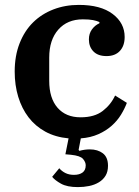

<svg xmlns="http://www.w3.org/2000/svg" viewBox="-20 -554 568 784"><path d="M298 210Q254 210 229 196Q204 182 193 168L222 133Q232 145 247 152.5Q262 160 282 160Q304 160 317 150.5Q330 141 330 121Q330 108 319 95Q308 82 270 78L247 76L260 11Q206 6 165 -16.5Q124 -39 96.5 -75Q69 -111 54.5 -158.5Q40 -206 40 -262Q40 -326 60 -377Q80 -428 115 -462.5Q150 -497 198 -515.5Q246 -534 302 -534Q391 -534 440 -497Q489 -460 489 -403Q489 -367 469.5 -346Q450 -325 415 -325Q380 -325 361.5 -344Q343 -363 343 -393Q343 -417 355.5 -434Q368 -451 386 -459V-464Q375 -469 359.5 -472Q344 -475 318 -475Q255 -475 218 -433Q181 -391 181 -319V-224Q181 -153 215 -114Q249 -75 309 -75Q366 -75 399.5 -101Q433 -127 450 -164L498 -134Q489 -110 474 -85.5Q459 -61 436 -40.5Q413 -20 381.5 -6Q350 8 310 11L301 58L304 62Q325 56 347 56Q379 56 400 72Q421 88 421 123Q421 147 411 163.5Q401 180 383.5 190.5Q366 201 344 205.5Q322 210 298 210Z"/></svg>

Font: IBM Plex Serif SemiBold
Style: Regular
Weight: 600
Designer: Mike Abbink, Paul van der Laan, Pieter van Rosmalen
Foundry: Bold Monday
Version: Version 2.5